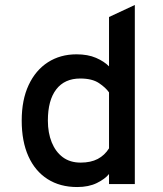

<svg xmlns="http://www.w3.org/2000/svg" viewBox="-20 -742 656 774"><path d="M291 12Q222 12 171.8 -20Q121.5 -52 94.5 -112Q67.5 -172 67.5 -256Q67.5 -339.5 95.5 -399.2Q123.5 -459 173.2 -491Q223 -523 288.5 -523Q334 -523 367 -508.8Q400 -494.5 419.5 -474.5V-673.5L523.5 -722V0H419.5V-40.5Q403.5 -20.5 370.5 -4.2Q337.5 12 291 12ZM305 -86.5Q346 -86.5 374 -101.2Q402 -116 419.5 -144V-369.5Q406.5 -388.5 379 -407Q351.5 -425.5 303.5 -425.5Q240.5 -425.5 206.8 -381.8Q173 -338 173 -256Q173 -206.5 188.5 -168.2Q204 -130 233.2 -108.2Q262.5 -86.5 305 -86.5Z"/></svg>

Font: Overpass Mono Light SemiBold
Style: Regular
Weight: 600
Monospace: yes
Version: Version 4.000